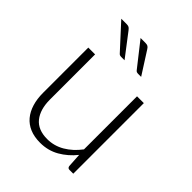

<svg xmlns="http://www.w3.org/2000/svg" viewBox="-204 -833 957 957"><g transform="rotate(45 275.0 -354.0)"><path d="M468 -497.5V0H441.5Q429 0 427 -13L422.5 -87Q388 -44 342.8 -18Q297.5 8 242 8Q200.5 8 169.5 -5Q138.5 -18 118 -42.5Q97.5 -67 87 -101.5Q76.5 -136 76.5 -179.5V-497.5H124.5V-179.5Q124.5 -109.5 156.5 -69.8Q188.5 -30 254 -30Q302.5 -30 344.8 -54.8Q387 -79.5 420 -123.5V-497.5ZM260.5 -715.5Q272.5 -715.5 278.5 -712Q284.5 -708.5 290 -699.5L366 -580.5H345Q339 -580.5 334.5 -582.2Q330 -584 326.5 -589L227 -715.5ZM128.5 -715.5Q140.5 -715.5 146 -711.8Q151.5 -708 158 -699.5L249 -580.5H225.5Q219.5 -580.5 215.2 -582.2Q211 -584 207 -589L91 -715.5Z"/></g></svg>

Font: Lato 2
Style: Regular
Weight: 300
Designer: Lukasz Dziedzic with Adam Twardoch and Botio Nikoltchev
Foundry: tyPoland Lukasz Dziedzic
Version: Version 2.015; 2015-08-06; http://www.latofonts.com/